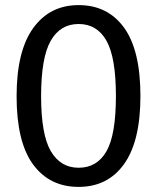

<svg xmlns="http://www.w3.org/2000/svg" viewBox="-20 -720 615 752"><path d="M530 -344Q530 -167 466 -77.5Q402 12 288 12Q174 12 109.5 -76Q45 -164 45 -343Q45 -520 110 -610Q175 -700 288 -700Q402 -700 466 -611.5Q530 -523 530 -344ZM141 -343Q141 -193 179 -128Q217 -63 288 -63Q360 -63 397 -127.5Q434 -192 434 -344Q434 -495 397 -560.5Q360 -626 288 -626Q216 -626 178.5 -560Q141 -494 141 -343Z"/></svg>

Font: Fira Sans Compressed
Style: Regular
Weight: 400
Width: 1
Designer: bBox Type GmbH & Carrois Corporate GbR & Edenspiekermann AG
Foundry: bBox Type GmbH & Carrois Corporate GbR & Edenspiekermann AG
Version: Version 4.301